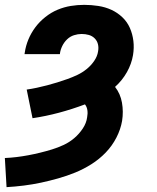

<svg xmlns="http://www.w3.org/2000/svg" viewBox="-28 -548 648 791"><path d="M-1 223 -8 103Q16 102 40.5 99Q65 96 89 91.5Q113 87 137.5 81Q162 75 186.5 67.5Q211 60 234.5 49Q258 38 278 21Q298 4 313 -18.5Q328 -41 331 -65Q334 -80 332 -94Q330 -108 322 -118Q269 -98 214.5 -83.5Q160 -69 106 -61L82 -179Q103 -182 124 -186.5Q145 -191 166 -196.5Q187 -202 208 -208.5Q229 -215 250 -222.5Q271 -230 291 -239.5Q311 -249 329 -263.5Q347 -278 360 -297Q373 -316 376 -336Q379 -352 375.5 -366Q372 -380 362 -390Q352 -400 338 -404Q324 -408 308 -408Q293 -408 277 -403Q261 -398 248.5 -386Q236 -374 228.5 -358.5Q221 -343 219 -328V-325H73L74 -331Q78 -359 89 -385.5Q100 -412 117.5 -435.5Q135 -459 159 -478Q183 -497 209.5 -508Q236 -519 263.5 -523.5Q291 -528 319 -528Q348 -528 377 -523.5Q406 -519 431 -507.5Q456 -496 476 -477Q496 -458 507 -433Q518 -408 521.5 -379.5Q525 -351 520 -321Q514 -285 495 -251Q476 -217 446 -190Q468 -162 474.5 -125Q481 -88 475 -50Q469 -15 451.5 19Q434 53 407.5 80.5Q381 108 348.5 128.5Q316 149 281.5 163Q247 177 211.5 187Q176 197 141 204.5Q106 212 70 216.5Q34 221 -1 223Z"/></svg>

Font: Iosevka Heavy Extended Oblique
Style: Regular
Weight: 900
Width: 7
Italic angle: -9°
Monospace: yes
Designer: Belleve Invis
Foundry: Belleve Invis
Version: Version 32.5.0; ttfautohint (v1.8.4)